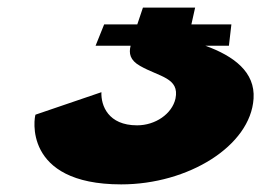

<svg xmlns="http://www.w3.org/2000/svg" viewBox="-20 -485 711 504"><path d="M73.2 -184C70.5 -180 37.2 -1 298.2 -1C474.2 -1 637.6 -102 645.6 -226C650.3 -296 593.7 -338 518.9 -365H580.9L587.4 -421H482.4L492.2 -465H355.2L340.4 -421H253.4L230.9 -365H322.9C317.8 -345 321 -327 347.7 -312C398.3 -283 452 -281 440.6 -226C431.5 -186 387.9 -156 339.9 -156C263.9 -156 244.8 -208 246.2 -243Z"/></svg>

Font: Hussar Milosc
Style: Obl
Weight: 700
Foundry: Cannot Into Space Fonts
Version: Version 1.02